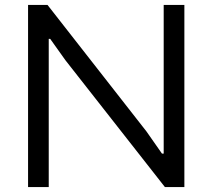

<svg xmlns="http://www.w3.org/2000/svg" viewBox="-20 -760 863 780"><path d="M94 -740H173L575 -226L638 -136H645V-740H729V0H650L246 -515L184 -602H178V0H94Z"/></svg>

Font: Encode Sans Wide
Style: Regular
Weight: 400
Designer: Pablo Impallari, Andres Torresi
Foundry: Pablo Impallari, Andres Torresi
Version: Version 1.000; ttfautohint (v1.00) -l 8 -r 50 -G 200 -x 14 -